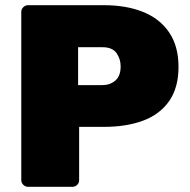

<svg xmlns="http://www.w3.org/2000/svg" viewBox="-20 -720 731 740"><path d="M88 0Q78 0 70 -7.5Q62 -15 62 -26V-674Q62 -685 70 -692.5Q78 -700 88 -700H380Q467 -700 531.5 -674Q596 -648 632 -595Q668 -542 668 -462Q668 -382 632 -330.5Q596 -279 531.5 -255Q467 -231 380 -231H285V-26Q285 -15 277.5 -7.5Q270 0 259 0ZM281 -392H375Q404 -392 424.5 -409.5Q445 -427 445 -464Q445 -493 429 -515.5Q413 -538 375 -538H281Z"/></svg>

Font: Rubik Light ExtraBold
Style: Regular
Weight: 800
Version: Version 2.104